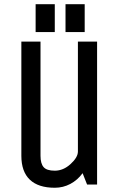

<svg xmlns="http://www.w3.org/2000/svg" viewBox="-20 -865 565 900"><path d="M435.1 0H388.2L367.2 -53.2Q343.8 -21 309.8 -2.9Q275.9 15.1 236.8 15.1Q159.7 15.1 119.9 -22.7Q80.1 -60.5 80.1 -134.8V-669.9H169.9V-134.8Q169.9 -98.1 184.6 -81.5Q199.2 -64.9 236.8 -64.9Q276.9 -64.9 311 -96.2Q345.2 -127.4 345.2 -154.8V-669.9H435.1ZM236.8 -714.8H147V-845.2H236.8ZM377 -714.8H287.1V-845.2H377Z"/></svg>

Font: Unica One
Style: Bold
Weight: 400
Designer: Eduardo Rodriguez Tunni
Foundry: Eduardo Rodriguez Tunni
Version: Version 1.001